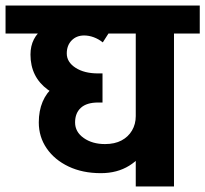

<svg xmlns="http://www.w3.org/2000/svg" viewBox="-45 -673 741 693"><path d="M319 -48 334 -153Q369 -153 393.5 -166Q418 -179 431.5 -202Q445 -225 445 -254H514Q514 -195 489.5 -148.5Q465 -102 421.5 -75Q378 -48 319 -48ZM319 -48Q253 -48 202.5 -72Q152 -96 123.5 -137.5Q95 -179 95 -231H226Q226 -197 257 -175Q288 -153 334 -153ZM95 -231Q95 -315 150 -361.5Q205 -408 309 -408V-303Q268 -303 247 -284Q226 -265 226 -231ZM309 -303Q191 -303 128 -349Q65 -395 65 -476L196 -480Q196 -449 227.5 -428.5Q259 -408 309 -408ZM309 -303V-408H325V-303ZM65 -476Q65 -538 114.5 -572.5Q164 -607 259 -607V-545Q231 -545 213.5 -527Q196 -509 196 -480ZM-25 -552V-653H539V-552ZM326 -520Q311 -532 293.5 -538.5Q276 -545 258 -545V-607Q288 -607 314 -595.5Q340 -584 358 -570ZM445 0V-639H583V0ZM353 -552V-653H676V-552Z"/></svg>

Font: Akshar Light SemiBold
Style: Regular
Weight: 600
Version: Version 1.100